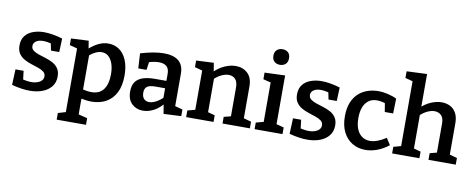

<svg xmlns="http://www.w3.org/2000/svg" viewBox="-79 -1157 4367 1768"><g transform="rotate(10 2105.0 -273.0)"><path d="M168 -400Q168 -374 188 -358.5Q208 -343 239.5 -332.5Q271 -322 307 -311Q343 -300 374.5 -283Q406 -266 426 -237Q446 -208 446 -162Q446 -106 415.5 -67.5Q385 -29 332.5 -9Q280 11 214 11Q176 11 133.5 4.5Q91 -2 46 -14L52 -160H128L139 -69L127 -83Q149 -77 173.5 -73.5Q198 -70 217 -70Q245 -70 269.5 -78Q294 -86 310 -102Q326 -118 326 -142Q326 -169 306 -184.5Q286 -200 254.5 -211Q223 -222 188 -233Q153 -244 121.5 -261.5Q90 -279 70 -308Q50 -337 50 -384Q50 -440 78 -475Q106 -510 152.5 -526.5Q199 -543 253 -543Q291 -543 335 -535.5Q379 -528 426 -514L421 -387H344L328 -466L345 -448Q296 -462 258 -462Q218 -462 193 -445Q168 -428 168 -400Z M506 230V168L593 142L577 163V-461L592 -444L506 -467V-529L670 -537L684 -450L671 -457Q717 -499 762 -521Q807 -543 854 -543Q912 -543 956 -512.5Q1000 -482 1025.5 -422.5Q1051 -363 1051 -278Q1051 -182 1018.5 -118Q986 -54 927.5 -21.5Q869 11 791 11Q765 11 738 7Q711 3 681 -3L697 -18V163L683 144L780 168V230ZM776 -75Q852 -75 889 -126Q926 -177 926 -266Q926 -324 911.5 -366Q897 -408 871 -431Q845 -454 808 -454Q779 -454 747.5 -438.5Q716 -423 682 -391L697 -424V-66L682 -90Q734 -75 776 -75Z M1559 -63 1541 -87 1630 -63V-1L1466 7L1450 -89L1458 -86Q1417 -37 1368.5 -13Q1320 11 1272 11Q1211 11 1169 -28.5Q1127 -68 1127 -144Q1127 -202 1152 -235Q1177 -268 1222.5 -282.5Q1268 -297 1333 -297H1448L1439 -286V-362Q1439 -411 1414 -432.5Q1389 -454 1343 -454Q1320 -454 1294.5 -449.5Q1269 -445 1239 -435L1253 -450L1241 -365H1164L1156 -505Q1221 -524 1275 -533.5Q1329 -543 1375 -543Q1463 -543 1511 -504.5Q1559 -466 1559 -384ZM1248 -155Q1248 -115 1267 -96Q1286 -77 1316 -77Q1345 -77 1379 -95Q1413 -113 1445 -143L1439 -119V-238L1448 -228H1352Q1293 -228 1270.5 -210Q1248 -192 1248 -155Z M1676 0V-62L1762 -85L1747 -67V-464L1762 -444L1676 -467V-529L1840 -537L1856 -440L1840 -446Q1889 -496 1943 -519.5Q1997 -543 2046 -543Q2113 -543 2157.5 -501Q2202 -459 2201 -374V-67L2189 -85L2272 -62V0H2016V-62L2096 -83L2081 -64V-348Q2081 -401 2057.5 -426Q2034 -451 1995 -451Q1965 -451 1929 -434.5Q1893 -418 1858 -384L1867 -403V-64L1855 -83L1932 -62V0Z M2507 -72 2497 -83 2577 -62V0H2316V-62L2396 -83L2387 -72V-456L2395 -447L2316 -467V-529L2507 -536ZM2442 -624Q2409 -624 2389 -643Q2369 -662 2369 -696Q2369 -733 2390 -751.5Q2411 -770 2443 -770Q2474 -770 2494.5 -752Q2515 -734 2515 -697Q2515 -661 2494 -642.5Q2473 -624 2442 -624Z M2763 -400Q2763 -374 2783 -358.5Q2803 -343 2834.5 -332.5Q2866 -322 2902 -311Q2938 -300 2969.5 -283Q3001 -266 3021 -237Q3041 -208 3041 -162Q3041 -106 3010.5 -67.5Q2980 -29 2927.5 -9Q2875 11 2809 11Q2771 11 2728.5 4.5Q2686 -2 2641 -14L2647 -160H2723L2734 -69L2722 -83Q2744 -77 2768.5 -73.5Q2793 -70 2812 -70Q2840 -70 2864.5 -78Q2889 -86 2905 -102Q2921 -118 2921 -142Q2921 -169 2901 -184.5Q2881 -200 2849.5 -211Q2818 -222 2783 -233Q2748 -244 2716.5 -261.5Q2685 -279 2665 -308Q2645 -337 2645 -384Q2645 -440 2673 -475Q2701 -510 2747.5 -526.5Q2794 -543 2848 -543Q2886 -543 2930 -535.5Q2974 -528 3021 -514L3016 -387H2939L2923 -466L2940 -448Q2891 -462 2853 -462Q2813 -462 2788 -445Q2763 -428 2763 -400Z M3352 11Q3284 11 3230 -21Q3176 -53 3145 -114Q3114 -175 3114 -261Q3114 -338 3136 -391.5Q3158 -445 3195.5 -478.5Q3233 -512 3280.5 -527.5Q3328 -543 3378 -543Q3423 -543 3471 -531.5Q3519 -520 3551 -503L3547 -364H3469L3455 -450L3465 -441Q3446 -449 3422.5 -453Q3399 -457 3380 -457Q3334 -457 3302.5 -433.5Q3271 -410 3255 -368Q3239 -326 3239 -268Q3239 -206 3256.5 -164Q3274 -122 3306 -100Q3338 -78 3379 -78Q3412 -78 3450 -92Q3488 -106 3529 -133L3569 -71Q3515 -29 3460 -9Q3405 11 3352 11Z M3602 0V-62L3687 -85L3672 -67V-703L3687 -683L3602 -706V-768L3792 -776V-440L3765 -446Q3814 -496 3868 -519.5Q3922 -543 3971 -543Q4016 -543 4051.5 -524.5Q4087 -506 4107 -468.5Q4127 -431 4127 -375V-67L4115 -85L4197 -62V0H3942V-62L4022 -83L4007 -64V-349Q4008 -401 3983.5 -426Q3959 -451 3920 -451Q3890 -451 3854 -434.5Q3818 -418 3783 -384L3792 -403V-64L3780 -83L3857 -62V0Z"/></g></svg>

Font: Bitter Thin SemiBold
Style: Regular
Weight: 600
Version: Version 2.002